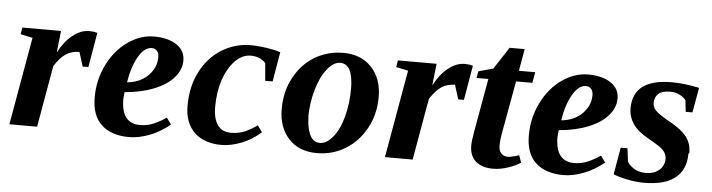

<svg xmlns="http://www.w3.org/2000/svg" viewBox="-41 -727 3354 904"><g transform="rotate(5 1636.5 -275.0)"><path d="M214 -360 215 -358Q241 -409 280 -440Q318 -470 357 -470Q378 -470 396 -465L368 -301H341L320 -368Q283 -368 256 -350Q229 -332 203 -291L152 0H21L94 -415L37 -427L42 -459H225Z M811 -371V-370Q811 -326 778 -289Q746 -252 685 -228Q625 -204 548 -198Q547 -188 545 -165Q545 -50 634 -50Q669 -50 700 -64Q728 -76 757 -96L779 -65Q734 -28 685 -9Q633 11 588 11Q503 11 456 -33Q410 -76 410 -161Q410 -245 446 -317Q482 -389 541 -430Q600 -471 663 -471Q731 -471 771 -444Q811 -417 811 -371ZM556 -247V-245Q617 -251 654 -288Q692 -326 692 -375Q692 -396 682 -406Q672 -416 658 -416Q623 -416 595 -367Q567 -318 556 -247Z M1023 10H1025Q942 10 895 -35Q849 -80 849 -160Q849 -251 885 -321Q921 -392 984 -431Q1047 -470 1121 -470Q1156 -470 1196 -464Q1236 -458 1262 -449L1238 -309H1203L1196 -392Q1170 -421 1125 -421Q1086 -421 1052 -387Q1018 -352 998 -294Q979 -237 979 -166Q979 -111 1000 -81Q1021 -51 1063 -51Q1101 -51 1130 -64Q1160 -78 1187 -97L1209 -66Q1167 -29 1119 -10Q1068 10 1023 10Z M1420 -156 1421 -157Q1421 -109 1436.5 -74.5Q1452 -40 1485 -40Q1516 -40 1546 -76Q1576 -112 1592.5 -174.5Q1609 -237 1609 -306Q1609 -424 1548 -424Q1517 -424 1487 -387Q1457 -350 1438.5 -286Q1420 -222 1420 -156ZM1559 -472Q1643 -472 1692.5 -419Q1742 -366 1742 -280Q1742 -197 1706 -131.5Q1670 -66 1612 -30Q1551 9 1474 9Q1390 9 1341 -44Q1292 -97 1292 -184Q1292 -267 1327.5 -332.5Q1363 -398 1421 -434Q1483 -472 1559 -472Z M1989 -360 1990 -358Q2016 -409 2055 -440Q2093 -470 2132 -470Q2153 -470 2171 -465L2143 -301H2116L2095 -368Q2058 -368 2031 -350Q2004 -332 1978 -291L1927 0H1796L1869 -415L1812 -427L1817 -459H2000Z M2373 -52H2371Q2388 -52 2425 -64L2437 -30Q2414 -14 2377 -2Q2341 10 2308 10Q2254 10 2225 -16Q2196 -42 2196 -90Q2196 -112 2205 -162L2249 -409H2193L2199 -441L2268 -460L2336 -564H2407L2389 -460H2466L2457 -409H2380L2335 -161Q2328 -120 2329 -101Q2329 -76 2341 -64Q2353 -52 2373 -52Z M2863 -371V-370Q2863 -326 2830 -289Q2798 -252 2737 -228Q2677 -204 2600 -198Q2599 -188 2597 -165Q2597 -50 2686 -50Q2721 -50 2752 -64Q2780 -76 2809 -96L2831 -65Q2786 -28 2737 -9Q2685 11 2640 11Q2555 11 2508 -33Q2462 -76 2462 -161Q2462 -245 2498 -317Q2534 -389 2593 -430Q2652 -471 2715 -471Q2783 -471 2823 -444Q2863 -417 2863 -371ZM2608 -247V-245Q2669 -251 2706 -288Q2744 -326 2744 -375Q2744 -396 2734 -406Q2724 -416 2710 -416Q2675 -416 2647 -367Q2619 -318 2608 -247Z M3222 -145 3218 -140Q3218 -66 3169 -26Q3120 14 3021 14Q2984 14 2940 5Q2896 -4 2876 -14L2898 -141H2930L2938 -77Q2970 -33 3025 -33Q3065 -33 3089 -54Q3113 -75 3113 -107Q3113 -127 3100 -143Q3087 -159 3060 -174L3028 -193Q2973 -223 2951 -256Q2928 -290 2928 -330Q2928 -469 3112 -469Q3170 -469 3241 -454L3220 -336H3188L3182 -390Q3172 -404 3152 -414Q3133 -424 3107 -424Q3069 -424 3052 -408Q3034 -392 3034 -365Q3034 -346 3049 -329Q3063 -314 3112 -286Q3157 -261 3179 -241Q3201 -221 3211 -199Q3222 -175 3222 -145Z"/></g></svg>

Font: Libra Serif Modern
Style: Bold Italic
Weight: 700
Italic angle: -12°
Designer: Stefan Peev, Context Ltd
Foundry: Stefan Peev, Context Ltd
Version: Version 1.000